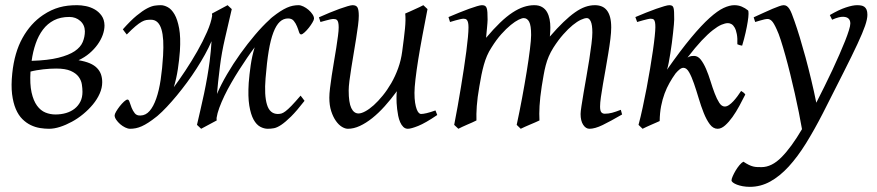

<svg xmlns="http://www.w3.org/2000/svg" viewBox="-20 -477 3384 741"><path d="M247.6 -411.6Q213.4 -411.6 188.2 -398.7Q163.1 -385.7 145.8 -362.8Q128.4 -339.8 117.7 -308.8Q106.9 -277.8 102.1 -242.2Q165.5 -244.1 205.6 -254.2Q245.6 -264.2 268.3 -279.5Q291 -294.9 299.3 -314.9Q307.6 -335 307.6 -356.4Q307.1 -380.9 289.8 -396.2Q272.5 -411.6 247.6 -411.6ZM193.8 -35.2Q215.8 -35.2 234.9 -40.8Q253.9 -46.4 268.1 -57.6Q282.2 -68.8 290.3 -85Q298.3 -101.1 298.3 -122.6Q298.3 -135.7 295.9 -151.4Q293.5 -167 283.4 -180.7Q273.4 -194.3 252.9 -203.4Q232.4 -212.4 196.8 -212.4Q185.5 -212.4 172.9 -211.7Q160.2 -210.9 147.2 -209.5Q134.3 -208 121.3 -205.8Q108.4 -203.6 97.7 -200.7Q94.7 -152.3 101.8 -120.4Q108.9 -88.4 122.8 -69.3Q136.7 -50.3 155.3 -42.7Q173.8 -35.2 193.8 -35.2ZM277.8 -457Q293.5 -457 311.5 -453.4Q329.6 -449.7 345.5 -440.7Q361.3 -431.6 372.1 -416.5Q382.8 -401.4 383.3 -378.9Q383.3 -361.3 376.5 -342.3Q369.6 -323.2 356.7 -305.2Q343.8 -287.1 325.2 -271.2Q306.6 -255.4 283.2 -244.6Q309.1 -240.2 326.7 -232.7Q344.2 -225.1 354.7 -214.1Q365.2 -203.1 369.9 -189.5Q374.5 -175.8 374.5 -159.7Q374.5 -137.7 364.7 -115.7Q355 -93.8 338.6 -74Q322.3 -54.2 301.3 -36.9Q280.3 -19.5 257.3 -7.1Q234.4 5.4 211.7 12.7Q189 20 169.4 20Q152.8 20 134.5 17.1Q116.2 14.2 98.9 5.9Q81.5 -2.4 66.4 -17.3Q51.3 -32.2 41 -56.2Q30.8 -80.1 26.6 -113.8Q22.5 -147.5 27.3 -193.8Q35.6 -274.4 66.9 -330.6Q98.1 -386.7 146 -418.9Q162.1 -429.7 177.7 -437Q193.4 -444.3 209.2 -448.7Q225.1 -453.1 241.9 -455.1Q258.8 -457 277.8 -457Z M874.5 -441.9Q860.8 -382.8 848.1 -328.1Q835.4 -273.4 829.1 -222.7Q824.7 -187 821.8 -160.9Q818.8 -134.8 817.4 -114.3Q832.5 -149.9 856.2 -190.4Q879.9 -231 907.7 -269.8Q935.5 -308.6 964.6 -342.8Q993.7 -377 1019.5 -400.4L1024.9 -405.8Q1027.8 -408.7 1031.2 -411.1Q1047.9 -424.3 1061.5 -433.1Q1075.2 -441.9 1087.2 -447.3Q1099.1 -452.6 1110.1 -454.8Q1121.1 -457 1132.3 -457Q1140.6 -457 1151.1 -451.9Q1161.6 -446.8 1170.7 -439Q1179.7 -431.2 1185.8 -422.1Q1191.9 -413.1 1191.9 -405.3Q1191.9 -400.4 1186 -390.4Q1180.2 -380.4 1172.1 -370.1Q1164.1 -359.9 1155.5 -352.1Q1147 -344.2 1142.1 -344.2Q1136.7 -344.2 1133.8 -354Q1130.9 -363.8 1126.2 -375.2Q1121.6 -386.7 1114 -396.2Q1106.4 -405.8 1091.8 -405.8Q1073.7 -405.8 1059.8 -392.8Q1045.9 -379.9 1035.2 -352.1Q1024.4 -324.2 1017.1 -280.5Q1009.8 -236.8 1004.9 -174.8Q999.5 -109.4 1010.3 -73.5Q1021 -37.6 1051.8 -37.1Q1059.1 -37.1 1065.7 -38.8Q1072.3 -40.5 1081.8 -47.6Q1091.3 -54.7 1105 -68.8Q1118.7 -83 1140.1 -107.9Q1144 -102.5 1148.4 -97.2Q1152.8 -91.8 1155.3 -87.9Q1125 -48.8 1103.3 -27.3Q1081.5 -5.9 1065.4 4.9Q1049.3 15.6 1037.4 17.8Q1025.4 20 1013.7 20Q999 20 984.4 12.2Q969.7 4.4 958.7 -15.4Q947.8 -35.2 942.1 -69.6Q936.5 -104 939.9 -157.2Q942.4 -189.5 947.5 -225.1Q952.6 -260.7 962.9 -294.4Q949.2 -276.4 933.8 -253.9Q918.5 -231.4 902.8 -207Q887.2 -182.6 872.6 -157.2Q857.9 -131.8 846.2 -107.4Q834.5 -83 826.4 -61Q818.4 -39.1 815.9 -22V-17.1Q815.9 -14.6 816.4 -12.2L756.3 20L740.2 4.9Q746.1 -21 753.4 -52.2Q760.7 -83.5 767.6 -116Q774.4 -148.4 780 -180.7Q785.6 -212.9 789.1 -240.2Q791.5 -260.7 793.5 -280Q795.4 -299.3 796.4 -317.9Q785.6 -293 770.8 -266.1Q755.9 -239.3 738.5 -212.2Q721.2 -185.1 701.7 -158.7Q682.1 -132.3 662.6 -108.6Q643.1 -85 624 -64.7Q605 -44.4 587.9 -29.8L583 -25.9Q566.4 -12.7 552.7 -3.9Q539.1 4.9 527.1 10.3Q515.1 15.6 504.2 17.8Q493.2 20 481.9 20Q473.6 20 463.1 14.9Q452.6 9.8 443.6 2Q434.6 -5.9 428.5 -14.9Q422.4 -23.9 422.4 -31.7Q422.4 -36.6 428.2 -46.6Q434.1 -56.6 442.1 -66.9Q450.2 -77.1 458.7 -85Q467.3 -92.8 472.2 -92.8Q477.1 -92.8 480.2 -82.8Q483.4 -72.8 488 -61Q492.7 -49.3 500.2 -39.8Q507.8 -30.3 522.5 -31.2Q542.5 -31.7 557.4 -48.8Q572.3 -65.9 583 -96.7Q593.8 -127.4 600.1 -169.7Q606.4 -211.9 609.4 -262.2Q611.3 -294.9 609.9 -320.6Q608.4 -346.2 603 -364Q597.7 -381.8 587.6 -391.4Q577.6 -400.9 562.5 -400.9Q552.7 -400.9 544.7 -399.7Q536.6 -398.4 526.6 -392.8Q516.6 -387.2 502.9 -375.7Q489.3 -364.3 469.2 -343.8Q465.3 -349.1 460.9 -354.5Q456.5 -359.9 454.1 -363.8Q484.4 -397.9 507.3 -416.7Q530.3 -435.5 547.6 -444.6Q564.9 -453.6 577.6 -455.3Q590.3 -457 600.6 -457Q613.3 -457 627.7 -449.2Q642.1 -441.4 653.6 -421.6Q665 -401.9 671.4 -367.4Q677.7 -333 674.3 -279.8Q671.9 -246.6 666.5 -210.7Q661.1 -174.8 650.9 -140.6Q670.9 -167.5 695.1 -203.9Q719.2 -240.2 741.2 -278.8Q763.2 -317.4 779.1 -353.8Q794.9 -390.1 798.8 -416.5Q798.3 -418.9 798.3 -420.4V-424.8L858.4 -457Z M1510.3 -94.7V-105Q1510.3 -108.4 1510.5 -110.8Q1510.7 -113.3 1510.7 -116.2L1511.7 -125Q1488.8 -93.8 1464.8 -67.1Q1440.9 -40.5 1416.7 -21.2Q1392.6 -2 1368.9 9Q1345.2 20 1322.8 20Q1312 20 1299.6 12.5Q1287.1 4.9 1276.4 -10.3Q1265.6 -25.4 1258.3 -47.9Q1251 -70.3 1251 -100.1Q1251 -114.7 1253.7 -137.2Q1256.3 -159.7 1260.3 -185.5Q1264.2 -211.4 1269 -239.3Q1273.9 -267.1 1277.8 -292.5Q1281.7 -317.9 1284.4 -338.4Q1287.1 -358.9 1287.1 -371.1Q1287.1 -382.3 1285.6 -388.9Q1284.2 -395.5 1281.5 -398.7Q1278.8 -401.9 1275.1 -402.8Q1271.5 -403.8 1267.1 -403.8Q1262.7 -403.8 1254.4 -402.1Q1246.1 -400.4 1237.8 -397.9Q1228 -395.5 1216.8 -392.1L1210.9 -410.2Q1231.4 -419.4 1252.2 -428Q1272.9 -436.5 1290.5 -442.9Q1308.1 -449.2 1321.5 -453.1Q1335 -457 1340.8 -457Q1355 -457 1359.9 -447.8Q1364.7 -438.5 1364.7 -416Q1364.7 -401.9 1361.8 -378.9Q1358.9 -356 1354.5 -328.6Q1350.1 -301.3 1345.2 -272Q1340.3 -242.7 1335.9 -215.3Q1331.5 -188 1328.6 -165Q1325.7 -142.1 1325.7 -127.9Q1325.7 -81.1 1335.7 -60.1Q1345.7 -39.1 1363.8 -39.1Q1374.5 -39.1 1389.9 -47.4Q1405.3 -55.7 1422.4 -71Q1439.5 -86.4 1457 -107.9Q1474.6 -129.4 1490 -156Q1505.4 -182.6 1516.6 -213.6Q1527.8 -244.6 1532.2 -278.3Q1539.6 -332.5 1543 -366.9Q1546.4 -401.4 1543.9 -424.8Q1551.3 -427.7 1560.8 -432.1Q1570.3 -436.5 1580.1 -440.9Q1589.8 -445.3 1598.9 -449.5Q1607.9 -453.6 1613.8 -457L1629.9 -441.9Q1619.6 -390.1 1610.4 -340.3Q1601.1 -290.5 1594.2 -247.8Q1587.4 -205.1 1583.5 -171.4Q1579.6 -137.7 1579.6 -118.7Q1579.6 -96.2 1582 -80.8Q1584.5 -65.4 1588.1 -55.7Q1591.8 -45.9 1596.2 -41.5Q1600.6 -37.1 1604.5 -37.1Q1612.8 -37.1 1626.5 -40.3Q1640.1 -43.5 1660.6 -50.8L1667.5 -33.2Q1621.6 -2 1594 9Q1566.4 20 1554.2 20Q1543.9 20 1536.6 12.9Q1529.3 5.9 1524.4 -5.4Q1519.5 -16.6 1516.8 -30Q1514.2 -43.5 1512.7 -56.2Q1511.2 -68.8 1510.7 -79.3Q1510.3 -89.8 1510.3 -94.7Z M2380.9 -35.2Q2335.4 -8.8 2305.7 5.6Q2275.9 20 2254.9 20Q2240.7 20 2230.7 4.6Q2220.7 -10.7 2220.7 -37.1Q2220.7 -45.9 2224.1 -67.9Q2227.5 -89.8 2232.4 -119.4Q2237.3 -148.9 2243.4 -182.6Q2249.5 -216.3 2254.4 -248.3Q2259.3 -280.3 2262.7 -307.6Q2266.1 -335 2266.1 -351.1Q2266.1 -381.3 2260 -394.3Q2253.9 -407.2 2245.1 -407.2Q2235.8 -407.2 2221.7 -400.6Q2207.5 -394 2190.4 -380.1Q2173.3 -366.2 2154.1 -344.5Q2134.8 -322.8 2115.7 -293Q2105 -275.9 2097.9 -259.3Q2090.8 -242.7 2086.2 -224.9Q2081.5 -207 2078.1 -187.3Q2074.7 -167.5 2070.8 -144Q2064 -99.6 2062.3 -67.9Q2060.5 -36.1 2062 -12.2Q2055.2 -8.8 2045.4 -4.6Q2035.6 -0.5 2025.4 3.9Q2015.1 8.3 2005.6 12.5Q1996.1 16.6 1989.7 20L1974.1 4.9Q1984.9 -44.9 1994.9 -98.6Q2004.9 -152.3 2012.7 -200.4Q2020.5 -248.5 2025.1 -286.1Q2029.8 -323.7 2029.8 -341.8Q2029.8 -378.9 2022.2 -393.1Q2014.6 -407.2 2001 -407.2Q1994.6 -407.2 1981.4 -400.9Q1968.3 -394.5 1951.2 -380.6Q1934.1 -366.7 1914.8 -345.2Q1895.5 -323.7 1877 -293.9Q1866.7 -278.3 1859.6 -261.7Q1852.5 -245.1 1847.4 -226.8Q1842.3 -208.5 1838.1 -188Q1834 -167.5 1830.1 -144Q1822.3 -99.6 1820.1 -67.6Q1817.9 -35.6 1818.8 -12.2Q1812.5 -8.8 1803 -4.6Q1793.5 -0.5 1783.4 3.9Q1773.4 8.3 1764.2 12.5Q1754.9 16.6 1749 20L1732.9 4.9Q1739.7 -29.3 1746.3 -66.7Q1752.9 -104 1759 -141.1Q1765.1 -178.2 1770.5 -213.6Q1775.9 -249 1779.8 -279.3Q1783.7 -309.6 1785.9 -333.3Q1788.1 -356.9 1788.1 -371.1Q1788.1 -382.3 1786.6 -388.9Q1785.2 -395.5 1782.5 -399.2Q1779.8 -402.8 1776.4 -403.8Q1772.9 -404.8 1769 -404.8Q1764.2 -404.8 1755.6 -402.8Q1747.1 -400.9 1738.3 -398.4Q1728 -395.5 1716.8 -392.1L1710.9 -411.1Q1731.4 -419.9 1752 -428.2Q1772.5 -436.5 1790 -442.9Q1807.6 -449.2 1820.8 -453.1Q1834 -457 1839.8 -457Q1847.2 -457 1851.6 -454.6Q1856 -452.1 1858.2 -446Q1860.4 -439.9 1861.1 -429Q1861.8 -418 1861.8 -400.9Q1861.8 -395.5 1861.1 -387.5Q1860.4 -379.4 1859.6 -369.9Q1858.9 -360.4 1857.7 -350.1Q1856.4 -339.8 1856 -331.1Q1884.8 -365.2 1909.9 -389.4Q1935.1 -413.6 1957.8 -428.5Q1980.5 -443.4 2001.2 -450.2Q2022 -457 2042 -457Q2060.1 -457 2072.3 -449.7Q2084.5 -442.4 2091.3 -430.2Q2098.1 -418 2101.1 -402.6Q2104 -387.2 2104 -371.1Q2104 -361.8 2103.5 -354.2Q2103 -346.7 2102.1 -335.9Q2130.4 -368.7 2154.3 -391.6Q2178.2 -414.6 2199 -429.2Q2219.7 -443.8 2238.5 -450.4Q2257.3 -457 2275.9 -457Q2290 -457 2301.8 -452.4Q2313.5 -447.8 2321.8 -437.5Q2330.1 -427.2 2334.5 -410.9Q2338.9 -394.5 2338.9 -371.1Q2338.9 -352.5 2335.7 -326.4Q2332.5 -300.3 2327.6 -271Q2322.8 -241.7 2317.4 -210.9Q2312 -180.2 2307.1 -152.6Q2302.2 -125 2299.1 -102.3Q2295.9 -79.6 2295.9 -65.9Q2295.9 -49.3 2300.8 -43.7Q2305.7 -38.1 2314 -38.1Q2328.1 -38.1 2342 -41.7Q2356 -45.4 2376 -53.2Z M2856.4 -112.3Q2846.2 -91.8 2833.5 -68.4Q2820.8 -44.9 2806.9 -25.4Q2793 -5.9 2778.3 7.1Q2763.7 20 2749.5 20Q2732.4 20 2719.5 2.7Q2706.5 -14.6 2696 -41Q2685.5 -67.4 2676.5 -97.7Q2667.5 -127.9 2658.4 -154.3Q2649.4 -180.7 2639.6 -198Q2629.9 -215.3 2617.7 -215.3Q2610.8 -215.3 2603.3 -209.5Q2595.7 -203.6 2587.4 -193.8Q2574.7 -176.3 2564 -157.2Q2553.2 -138.2 2544.9 -116Q2536.6 -93.8 2531.5 -67.6Q2526.4 -41.5 2525.9 -9.8Q2519 -6.8 2510.3 -2.9Q2501.5 1 2492.4 4.9Q2483.4 8.8 2474.6 12.9Q2465.8 17.1 2460 20L2444.3 4.9Q2452.6 -25.9 2460.4 -62.5Q2468.3 -99.1 2475.6 -137.2Q2482.9 -175.3 2489 -212.4Q2495.1 -249.5 2499.8 -281.2Q2504.4 -313 2506.8 -336.7Q2509.3 -360.4 2509.3 -372.1Q2509.3 -383.3 2508.1 -389.9Q2506.8 -396.5 2504.6 -399.7Q2502.4 -402.8 2499 -403.8Q2495.6 -404.8 2491.2 -404.8Q2486.8 -404.8 2478.3 -402.8Q2469.7 -400.9 2460.9 -398.4Q2450.7 -395.5 2439 -392.1L2432.1 -411.1Q2452.6 -419.9 2473.4 -428.2Q2494.1 -436.5 2512.2 -442.9Q2530.3 -449.2 2543.7 -453.1Q2557.1 -457 2563 -457Q2569.8 -457 2573.7 -454.8Q2577.6 -452.6 2579.3 -446.8Q2581.1 -440.9 2581.5 -430.2Q2582 -419.4 2582 -401.9Q2582 -396 2580.8 -382.1Q2579.6 -368.2 2577.6 -350.1Q2575.7 -332 2573 -311.3Q2570.3 -290.5 2567.1 -271Q2564 -251.5 2560.8 -234.9Q2557.6 -218.3 2554.2 -208Q2606.9 -283.2 2647.2 -331.5Q2687.5 -379.9 2718.5 -407.7Q2749.5 -435.5 2772.7 -446.3Q2795.9 -457 2814 -457Q2829.6 -457 2842.8 -451.4Q2856 -445.8 2866.7 -437Q2869.1 -435.1 2868.9 -423.3Q2868.7 -411.6 2865.7 -393.1Q2862.8 -374.5 2857.4 -350.6Q2852.1 -326.7 2844.2 -300.8Q2834 -302.2 2825.7 -306.2Q2826.7 -329.6 2823.7 -345.2Q2820.8 -360.8 2815.4 -370.4Q2810.1 -379.9 2803.2 -383.8Q2796.4 -387.7 2789.6 -387.7Q2778.8 -387.7 2764.4 -381.6Q2750 -375.5 2731 -360.6Q2711.9 -345.7 2687.7 -320.1Q2663.6 -294.4 2633.3 -254.9Q2641.6 -259.8 2647.9 -260.5Q2654.3 -261.2 2658.7 -261.2Q2673.3 -261.2 2684.6 -246.8Q2695.8 -232.4 2705.1 -210.7Q2714.4 -189 2722.2 -163.6Q2730 -138.2 2738.3 -116.5Q2746.6 -94.7 2755.9 -80.3Q2765.1 -65.9 2777.3 -65.9Q2785.2 -65.9 2793.7 -71.8Q2802.2 -77.6 2810.3 -86.4Q2818.4 -95.2 2826.2 -105.7Q2834 -116.2 2840.3 -126L2849.1 -120.1Q2852.1 -118.2 2856.4 -112.3Z M3327.6 -419.9Q3327.6 -403.3 3318.6 -377.2Q3309.6 -351.1 3289.3 -307.4Q3269 -263.7 3236.1 -198.7Q3203.1 -133.8 3155.8 -40Q3123 23.9 3090.6 76.2Q3058.1 128.4 3023.9 165.8Q2989.7 203.1 2952.6 223.6Q2915.5 244.1 2874 244.1Q2859.4 244.1 2846.4 241.7Q2833.5 239.3 2824 235.6Q2814.5 231.9 2808.8 227.5Q2803.2 223.1 2803.2 219.2Q2803.2 213.4 2807.9 202.9Q2812.5 192.4 2819.3 180.9Q2826.2 169.4 2834.2 159.9Q2842.3 150.4 2849.1 147Q2860.8 154.8 2869.9 159.2Q2878.9 163.6 2886.7 165.5Q2894.5 167.5 2902.3 167.7Q2910.2 168 2918.9 168Q2958.5 168 2996.3 129.6Q3034.2 91.3 3075.2 21.5Q3070.3 -6.8 3063.2 -42.5Q3056.2 -78.1 3047.6 -115.7Q3039.1 -153.3 3029.8 -191.2Q3020.5 -229 3011.2 -262.2Q3002 -295.4 2993.4 -322Q2984.9 -348.6 2977.5 -363.8Q2966.3 -388.7 2958.5 -396.2Q2950.7 -403.8 2942.4 -403.8Q2938 -403.8 2929.9 -402.1Q2921.9 -400.4 2914.1 -397.9Q2904.8 -395.5 2894.5 -392.1L2888.7 -410.2Q2909.2 -419.4 2927.7 -428Q2946.3 -436.5 2961.2 -442.9Q2976.1 -449.2 2987.3 -453.1Q2998.5 -457 3004.4 -457Q3011.2 -457 3016.4 -453.6Q3021.5 -450.2 3026.4 -442.9Q3031.2 -435.5 3035.9 -423.6Q3040.5 -411.6 3046.4 -395Q3055.7 -368.7 3066.7 -332.8Q3077.6 -296.9 3088.9 -255.4Q3100.1 -213.9 3110.8 -169.2Q3121.6 -124.5 3130.4 -80.6Q3146 -111.3 3161.9 -143.3Q3177.7 -175.3 3192.4 -206.5Q3207 -237.8 3219.5 -266.4Q3231.9 -294.9 3241.5 -318.8Q3251 -342.8 3256.3 -360.1Q3261.7 -377.4 3261.7 -386.2Q3261.7 -410.6 3235.8 -412.1Q3220.2 -413.6 3191.4 -400.9L3182.6 -418.9Q3217.8 -439.5 3244.4 -448.2Q3271 -457 3287.6 -457Q3295.9 -457 3303.2 -455.8Q3310.5 -454.6 3315.9 -450.7Q3321.3 -446.8 3324.5 -439.5Q3327.6 -432.1 3327.6 -419.9Z"/></svg>

Font: Gentium Plus CyrE
Style: Italic
Weight: 400
Italic angle: -8°
Designer: J. Victor Gaultney, Annie Olsen, Iska Routamaa, Becca Hirsbrunner
Foundry: SIL International
Version: Version 5.000